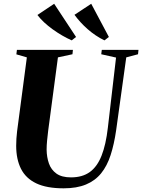

<svg xmlns="http://www.w3.org/2000/svg" viewBox="-20 -1014 773 1044"><path d="M666.5 -702 611.5 -305.5Q600.5 -229.5 581.5 -170.8Q562.5 -112 530 -71.8Q497.5 -31.5 447.5 -10.8Q397.5 10 326 10Q234 10 177.2 -17Q120.5 -44 94.2 -96Q68 -148 68 -221.5Q68 -240.5 69.2 -260Q70.5 -279.5 73 -300.5L126 -702L69 -718.5L72 -743H376.5L374 -719L295 -702L242 -303.5Q238.5 -275.5 236 -249.2Q233.5 -223 233.5 -200Q234 -159.5 246 -125.2Q258 -91 286.8 -70.2Q315.5 -49.5 366 -49.5Q428 -49.5 468.2 -78.5Q508.5 -107.5 532.2 -167.5Q556 -227.5 566.5 -320L611 -701L530.5 -719L533.5 -743H733L730.5 -719ZM572 -813 548 -794.5Q523 -806.5 500 -822Q477 -837.5 456.5 -855.5Q436 -873.5 418 -893.2Q400 -913 385 -933.5L476 -993.5ZM393.5 -813 370 -794.5Q344 -806 317.8 -821.2Q291.5 -836.5 266.5 -854.5Q241.5 -872.5 220.2 -892.2Q199 -912 183.5 -932.5L274.5 -993.5Z"/></svg>

Font: Merriweather 120pt ExtraBold
Style: Italic
Weight: 800
Italic angle: -7.8°
Version: Version 2.101